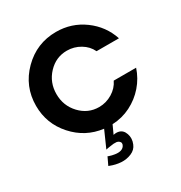

<svg xmlns="http://www.w3.org/2000/svg" viewBox="-213 -840 1168 1240"><g transform="rotate(-30 371.5 -220.0)"><path d="M551 -231H718Q696 -164 650 -111Q604 -58 540.5 -26Q477 6 404 9L375 72Q395 67 413 71Q445 78 457.5 114.5Q470 151 454 189Q441 222 405.5 237Q370 252 330.5 249.5Q291 247 253 232L245 229L272 172L279 175Q299 182 320 185Q372 193 390 164Q403 143 385 129Q378 124 369 122Q349 122 347 121.5Q345 121 324 124.5Q303 128 301 128L287 131L342 7Q212 -9 123.5 -108Q35 -207 35 -340Q35 -485 137.5 -587.5Q240 -690 385 -690Q500 -690 591 -623.5Q682 -557 717 -451H550Q529 -496 483.5 -523Q438 -550 385 -550Q303 -550 245 -488.5Q187 -427 187 -340Q187 -253 245 -191.5Q303 -130 385 -130Q438 -130 484 -158Q530 -186 551 -231Z"/></g></svg>

Font: Puffins on Iceburgs(2)
Style: on-Iceburgs-Bold
Weight: 700
Version: Version 1.0